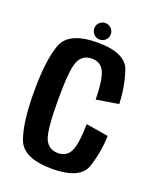

<svg xmlns="http://www.w3.org/2000/svg" viewBox="-122 -703 643 782"><g transform="rotate(20 200.0 -312.0)"><path d="M197.5 4.5Q72.5 4.5 47 -64.2Q21.5 -133 21.5 -268.5Q21.5 -403 47.2 -472.8Q73 -542.5 198 -542.5Q319.5 -542.5 341.2 -475.2Q363 -408 365 -337L268.5 -321.5Q267.5 -404 252.5 -438.5Q237.5 -473 198 -473Q158 -473 141.5 -437.5Q125 -402 125 -268.5Q125 -134 141.8 -99Q158.5 -64 198 -64Q237 -64 252.2 -98.2Q267.5 -132.5 268.5 -215L365 -199Q363 -127 341 -61.2Q319 4.5 197.5 4.5ZM164 -592.5Q164 -607.5 174.5 -617.8Q185 -628 200 -628Q214.5 -628 225 -617.5Q235.5 -607 235.5 -592.5Q235.5 -577.5 225 -567Q214.5 -556.5 200 -556.5Q185 -556.5 174.5 -567Q164 -577.5 164 -592.5Z"/></g></svg>

Font: Anybody Narrow Medium
Style: Regular
Weight: 500
Width: 3
Designer: Tyler Finck
Foundry: Etcetera Type Company
Version: Version 1.000; ttfautohint (v1.8)